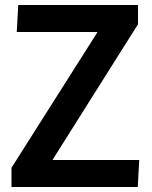

<svg xmlns="http://www.w3.org/2000/svg" viewBox="-20 -748 608 768"><path d="M26 -77 369 -618V-620H47L53 -728H532V-651L191 -110V-108H537L531 0H26Z"/></svg>

Font: Murecho Medium
Style: Regular
Weight: 500
Designer: Neil Summerour
Foundry: Positype
Version: Version 1.010; ttfautohint (v1.8.3)